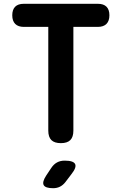

<svg xmlns="http://www.w3.org/2000/svg" viewBox="-20 -750 640 1010"><path d="M234 -608.5H105.6Q75.8 -608.5 60.1 -624.1Q44.5 -639.8 44.5 -669.6Q44.5 -699.4 59.8 -714.7Q75.1 -730 104.9 -730H495.1Q524.9 -730 540.2 -714.7Q555.5 -699.4 555.5 -669.6Q555.5 -639.8 539.9 -624.1Q524.2 -608.5 494.4 -608.5H366V-63Q366 -29.3 349.9 -13.1Q333.8 3 300.2 3Q266.5 3 250.2 -13.1Q234 -29.3 234 -63ZM249.9 133.1Q262.7 113.9 280 104.5Q297.4 95 320 95Q366.2 95 375.1 112.9Q384 130.7 355.3 166.7L323.6 208.4Q311.1 224.2 295.3 232.1Q279.5 240 259.3 240Q218.9 240 209.9 223.7Q201 207.4 222.9 173.7Z"/></svg>

Font: Maple Mono
Style: Regular
Weight: 400
Monospace: yes
Designer: subframe7536
Version: Version 7.300